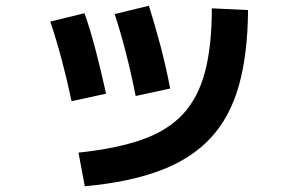

<svg xmlns="http://www.w3.org/2000/svg" viewBox="-20 -616 1040 668"><path d="M253 -85Q386 -99 475 -130.5Q564 -162 617 -219.5Q670 -277 693.5 -367Q717 -457 717 -587L843 -581Q842 -428 811 -318Q780 -208 712.5 -135.5Q645 -63 537 -22.5Q429 18 275 32ZM229 -264Q198 -412 155 -541L274 -570Q294 -513 312.5 -442.5Q331 -372 349 -290ZM452 -282Q437 -358 418.5 -430.5Q400 -503 379 -567L498 -596Q519 -530 538.5 -456Q558 -382 572 -308Z"/></svg>

Font: M PLUS 1 Code
Style: Bold
Weight: 700
Designer: Coji Morishita
Foundry: UNDERFOREST DESIGN
Version: Version 1.002